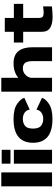

<svg xmlns="http://www.w3.org/2000/svg" viewBox="1048 -1873 834 2970"><g transform="rotate(-90 1465.0 -388.0)"><path d="M68 0V-785H283V0Z M418 0V-590.5H633V0ZM418 -779H633V-643H418Z M1108.5 6.5Q922.5 6.5 832 -70Q741.5 -146.5 741.5 -293.5Q741.5 -441.5 832 -518.5Q922.5 -595.5 1108.5 -595.5Q1264 -595.5 1343.2 -539.5Q1422.5 -483.5 1437 -428.5L1253.5 -345.5Q1247.5 -395.5 1208.2 -423.5Q1169 -451.5 1108.5 -451.5Q1048 -451.5 1004.5 -418.8Q961 -386 961 -293.5Q961 -203 1004.8 -169.8Q1048.5 -136.5 1108.5 -136.5Q1169 -136.5 1208.2 -165Q1247.5 -193.5 1253.5 -241.5L1437 -155.5Q1422.5 -102.5 1343.2 -48Q1264 6.5 1108.5 6.5Z M1532 0V-785H1747V-521.5Q1834 -595.5 1969 -595.5Q2099 -595.5 2159 -520Q2219 -444.5 2219 -306V0H2004.5V-293Q2004.5 -386 1976 -418.8Q1947.5 -451.5 1891.5 -451.5Q1830.5 -451.5 1786.5 -405Q1756.5 -373.5 1747 -330V0Z M2685.5 8.5Q2582 8.5 2520 -29.2Q2458 -67 2458 -160V-446.5H2292.5V-590.5H2458V-731H2672.5V-590.5H2890V-446.5H2672.5V-209Q2672.5 -159.5 2692 -144.5Q2711.5 -129.5 2754 -129.5Q2792 -130 2851.5 -139V-2Q2752 8.5 2685.5 8.5Z"/></g></svg>

Font: Anybody ExtraExpanded ExtraBold
Style: Regular
Weight: 800
Width: 8
Designer: Tyler Finck
Foundry: Etcetera Type Company
Version: Version 1.010; ttfautohint (v1.8.3) -l 8 -r 50 -G 200 -x 14 